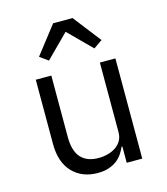

<svg xmlns="http://www.w3.org/2000/svg" viewBox="-115 -854 830 955"><g transform="rotate(-15 300.0 -376.5)"><path d="M422 -84H418Q410 -65 398 -47.5Q386 -30 368.5 -17Q351 -4 327 4Q303 12 271 12Q190 12 141 -39.5Q92 -91 92 -185V-516H172V-199Q172 -128 203 -93.5Q234 -59 294 -59Q318 -59 341 -65Q364 -71 382 -83Q400 -95 411 -113.5Q422 -132 422 -158V-516H502V0H422ZM348 -765 459 -622 414 -591 297 -708 180 -591 137 -622 248 -765Z"/></g></svg>

Font: IBM Plaex Mono
Style: Regular
Weight: 400
Designer: Mike Abbink, Paul van der Laan, Pieter van Rosmalen
Foundry: Bold Monday
Version: Version 2.003